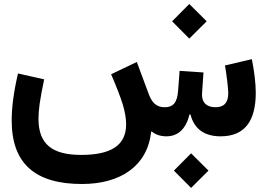

<svg xmlns="http://www.w3.org/2000/svg" viewBox="-20 -666 1302 938"><path d="M913.6 252 998.5 167.5 913.6 83 829.6 167.5ZM904.8 -477.5 989.7 -562 904.8 -646.5 820.8 -562ZM793 0C851.1 0 889.6 -38.6 905.8 -106.9H910.6C928.7 -34.2 981 0 1057.6 0C1172.4 0 1229.5 -70.8 1229.5 -212.9C1229.5 -259.3 1222.2 -317.9 1210.4 -377L1079.1 -346.2C1087.9 -296.4 1095.2 -230 1095.2 -210.9C1095.2 -165 1074.7 -142.1 1033.2 -142.1C988.8 -142.1 966.8 -165.5 966.8 -203.1C966.8 -206.5 966.8 -209.5 967.3 -212.9L974.1 -312L857.4 -319.8L850.1 -223.1C845.7 -165 826.7 -142.1 784.2 -142.1C743.2 -142.1 721.7 -166 706.5 -207L648.4 -363.3L522.9 -303.2C549.8 -240.7 568.8 -191.4 580.1 -154.8C590.8 -118.2 596.2 -86.4 596.2 -58.6C596.2 45.4 520.5 90.8 376.5 90.8C236.3 90.8 168 39.6 168 -85.9C168 -106.9 169.9 -131.3 173.8 -159.7C177.7 -188 185.1 -227.5 195.8 -278.3L67.9 -307.1C46.4 -214.8 37.1 -139.6 37.1 -77.6C37.1 134.8 153.3 232.9 380.4 232.9C569.8 232.9 700.7 144 718.3 -22L721.2 -23.9C740.2 -7.8 764.2 0 793 0Z"/></svg>

Font: Estedad Bold
Style: Regular
Weight: 700
Designer: Amin Abedi
Version: Version 7.3